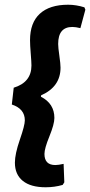

<svg xmlns="http://www.w3.org/2000/svg" viewBox="-20 -678 381 812"><path d="M268 -658Q302 -658 337 -647L341 -637L320 -559Q300 -564 286 -564Q226 -564 226 -492Q226 -477 231 -442.5Q236 -408 236 -392Q236 -311 154 -275L153 -269Q210 -240 210 -179Q210 -153 189 -101.5Q168 -50 168 -27Q168 20 214 20Q227 20 249 15L252 93L245 104Q211 114 173 114Q110 114 76.5 87Q43 60 43 10Q43 -27 64 -87.5Q85 -148 85 -169Q85 -218 30 -236L38 -307Q113 -330 113 -401Q113 -415 110 -451.5Q107 -488 107 -508Q107 -582 148.5 -620Q190 -658 268 -658Z"/></svg>

Font: Alegreya Sans SC ExtraBold
Style: Italic
Weight: 800
Italic angle: -7°
Designer: Juan Pablo del Peral
Foundry: Huerta Tipografica
Version: Version 2.007